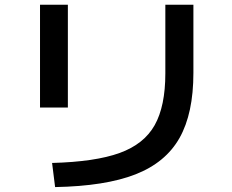

<svg xmlns="http://www.w3.org/2000/svg" viewBox="-20 -760 978 808"><path d="M675.8 -451.2V-740.2H793.9V-453.1Q793.9 -282.7 735.4 -179.2Q676.8 -75.7 549.8 -26.1Q422.9 23.4 211.9 27.3L199.2 -74.2Q380.9 -79.1 483.4 -116.2Q585.9 -153.3 630.9 -233.2Q675.8 -313 675.8 -451.2ZM148.4 -740.2H265.6V-307.6H148.4Z"/></svg>

Font: Pretendard JP SemiBold
Style: Regular
Weight: 600
Designer: Base glyphs from Inter by Rasmus Andersson; Hangeul glyphs from Noto Sans CJK(Source Han Sans) by Jang Soo-young and Kan
Foundry: Kil Hyung-jin
Version: Version 1.309